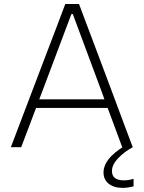

<svg xmlns="http://www.w3.org/2000/svg" viewBox="-20 -733 715 956"><path d="M34 0Q56 -57.5 80 -121Q104 -184.5 126 -242L219 -486.5Q244 -552 264.5 -605.5Q284.5 -659 305 -713H373.5Q394 -658 414 -605Q434 -552 459 -486L551 -240.5Q573 -181.5 596.2 -119.2Q619.5 -57 641 0H588.5Q571 -47.5 552.5 -97.5Q534 -147.5 516 -195.5H159.5Q141 -147 122.5 -97.5Q103.5 -47.5 85.5 0ZM187.5 -270Q182 -255 175.5 -238.5H500Q494.5 -253 490 -266.5L342.5 -663H335.5ZM591 202.5Q547 202.5 521.2 181.8Q495.5 161 495.5 126Q495.5 91.5 521.5 58.5Q547.5 25.5 603 -8V-19.5L627.5 -21L641 0Q599 22.5 568.2 54.8Q537.5 87 537.5 118.5Q537.5 142.5 553 153.8Q568.5 165 594.5 165Q612 165 624.8 162.5Q637.5 160 645 157V195Q634 198 619.2 200.2Q604.5 202.5 591 202.5Z"/></svg>

Font: Heraclito ExtraLight
Style: Regular
Weight: 200
Designer: Kostas Bartsokas (font) & Cristiano Sobral (main changes)
Foundry: Kostas Bartsokas (font) & Cristiano Sobral (main changes)
Version: Version 1.00;July 8, 2020;FontCreator 13.0.0.2655 64-bit